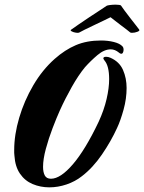

<svg xmlns="http://www.w3.org/2000/svg" viewBox="-20 -795 619 825"><path d="M192 10Q154 10 120.5 -4Q87 -18 66 -48.5Q45 -79 42 -126Q41 -132 41 -138Q41 -144 41 -150Q41 -216 62.5 -289Q84 -362 123 -428.5Q162 -495 215 -542Q259 -581 306 -601Q353 -621 414 -621Q444 -621 469.5 -614.5Q495 -608 506 -596Q511 -591 511 -581Q511 -575 508.5 -569.5Q506 -564 501 -564Q496 -564 491 -569Q474 -583 456 -583Q428 -583 399 -558.5Q370 -534 345 -506Q317 -472 288.5 -421.5Q260 -371 237 -320Q223 -289 206 -244.5Q189 -200 177 -155.5Q165 -111 165 -78Q165 -55 172.5 -41Q180 -27 199 -27Q240 -27 293.5 -89.5Q347 -152 404 -272Q427 -322 438 -369.5Q449 -417 449 -455Q449 -512 429 -535Q424 -542 424 -544Q424 -551 436 -551Q445 -551 454 -547Q493 -530 508.5 -494.5Q524 -459 524 -417Q524 -371 511 -324Q498 -277 483 -245Q457 -188 418 -131Q379 -74 332 -38Q303 -15 266 -2.5Q229 10 192 10ZM547 -654Q541 -654 539 -656Q536 -659 524 -668Q512 -677 497.5 -688Q483 -699 471 -708.5Q459 -718 455 -721Q449 -718 429.5 -708.5Q410 -699 386.5 -688Q363 -677 344 -667.5Q325 -658 320 -655Q317 -653 306.5 -654.5Q296 -656 288.5 -660Q281 -664 285 -667Q299 -677 320 -691.5Q341 -706 364.5 -721.5Q388 -737 408 -750Q428 -763 438 -770Q441 -772 453 -773.5Q465 -775 477 -775Q485 -775 492 -774Q499 -773 500 -771Q503 -766 514.5 -750.5Q526 -735 540 -717Q554 -699 565 -685Q576 -671 578 -668Q582 -663 570.5 -658.5Q559 -654 547 -654Z"/></svg>

Font: Praise
Style: Regular
Weight: 400
Designer: Robert E. Leuschke
Foundry: Robert E. Leuschke
Version: Version 1.100; ttfautohint (v1.8.3)